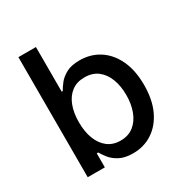

<svg xmlns="http://www.w3.org/2000/svg" viewBox="-170 -861 966 1007"><g transform="rotate(-30 313.0 -358.0)"><path d="M79.9 0V-727.3H186.1V-457H192.5Q201.7 -474.1 219.1 -496.4Q236.5 -518.8 267.4 -535.7Q298.3 -552.6 349.1 -552.6Q415.1 -552.6 467 -519.2Q518.8 -485.8 548.5 -422.9Q578.1 -360.1 578.1 -271.7Q578.1 -183.2 548.7 -120.2Q519.2 -57.2 467.7 -23.3Q416.2 10.7 350.1 10.7Q300.4 10.7 269 -6Q237.6 -22.7 219.8 -45.1Q202.1 -67.5 192.5 -84.9H183.6V0ZM183.9 -272.7Q183.9 -215.2 200.6 -171.9Q217.3 -128.6 248.9 -104.2Q280.5 -79.9 326.3 -79.9Q373.9 -79.9 405.9 -105.3Q437.9 -130.7 454.4 -174.4Q470.9 -218 470.9 -272.7Q470.9 -326.7 454.7 -369.7Q438.6 -412.6 406.4 -437.5Q374.3 -462.4 326.3 -462.4Q280.2 -462.4 248.4 -438.6Q216.6 -414.8 200.3 -372.2Q183.9 -329.5 183.9 -272.7Z"/></g></svg>

Font: InterMG Medium
Style: Regular
Weight: 500
Designer: Rasmus Andersson
Foundry: rsms
Version: Version 3.019;December 26, 2023;FontCreator 15.0.0.2955 64-b